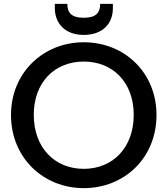

<svg xmlns="http://www.w3.org/2000/svg" viewBox="-20 -967 868 995"><path d="M414 8C624 8 791 -148 791 -371C791 -592 624 -748 414 -748C206 -748 37 -592 37 -371C37 -148 206 8 414 8ZM155 -372C155 -541 264 -648 414 -648C564 -648 673 -541 673 -372C673 -201 564 -92 414 -92C264 -92 155 -201 155 -372ZM264 -926C264 -843 320 -786 414 -786C509 -786 565 -842 565 -925V-947H499C499 -902 479 -875 414 -875C349 -875 329 -902 329 -947H264Z"/></svg>

Font: Malmofest Medium
Style: Regular
Weight: 500
Designer: Jonny Pinhorn (Poppins), Kolossal
Version: Version 1.004;Glyphs 3.1.2 (3151)